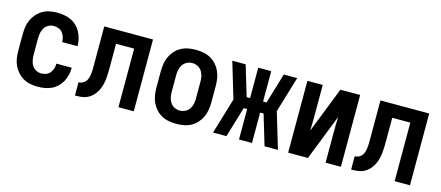

<svg xmlns="http://www.w3.org/2000/svg" viewBox="-43 -932 3085 1343"><g transform="rotate(15 1500.0 -260.0)"><path d="M247 8Q220 8 193 3Q166 -2 142.5 -15.5Q119 -29 100.5 -49.5Q82 -70 70.5 -94.5Q59 -119 55 -146Q51 -173 51 -200V-320Q51 -347 55 -374Q59 -401 70.5 -425.5Q82 -450 100.5 -470.5Q119 -491 142.5 -504.5Q166 -518 193 -523Q220 -528 247 -528Q273 -528 298.5 -523.5Q324 -519 347 -508Q370 -497 388.5 -479Q407 -461 419 -438.5Q431 -416 437 -390.5Q443 -365 443 -340V-338H332V-339Q332 -357 326.5 -374Q321 -391 310 -405Q299 -419 282 -425.5Q265 -432 247 -432Q227 -432 209 -422.5Q191 -413 180.5 -396.5Q170 -380 166 -360Q162 -340 162 -320V-200Q162 -180 166 -160Q170 -140 180.5 -123.5Q191 -107 209 -97.5Q227 -88 247 -88Q265 -88 282 -94.5Q299 -101 310 -115Q321 -129 326.5 -146Q332 -163 332 -181V-182H443V-180Q443 -155 437 -129.5Q431 -104 419 -81.5Q407 -59 388.5 -41Q370 -23 347 -12Q324 -1 298.5 3.5Q273 8 247 8Z M515 0V-96Q529 -96 542.5 -102Q556 -108 565 -119Q574 -130 578.5 -144Q583 -158 585 -172Q587 -186 587.5 -200.5Q588 -215 588 -229V-520H941V0H830V-424H699V-261Q699 -237 698.5 -214Q698 -191 695.5 -168Q693 -145 687 -122.5Q681 -100 670 -79.5Q659 -59 642.5 -42Q626 -25 605.5 -15Q585 -5 561.5 -2.5Q538 0 515 0Z M1250 8Q1223 8 1195.5 3Q1168 -2 1144 -15Q1120 -28 1101.5 -48.5Q1083 -69 1071.5 -93.5Q1060 -118 1055.5 -145.5Q1051 -173 1051 -200V-320Q1051 -347 1055.5 -374.5Q1060 -402 1071.5 -426.5Q1083 -451 1101.5 -471.5Q1120 -492 1144 -505Q1168 -518 1195.5 -523Q1223 -528 1250 -528Q1277 -528 1304.5 -523Q1332 -518 1356 -505Q1380 -492 1398.5 -471.5Q1417 -451 1428.5 -426.5Q1440 -402 1444.5 -374.5Q1449 -347 1449 -320V-200Q1449 -173 1444.5 -145.5Q1440 -118 1428.5 -93.5Q1417 -69 1398.5 -48.5Q1380 -28 1356 -15Q1332 -2 1304.5 3Q1277 8 1250 8ZM1250 -88Q1270 -88 1288.5 -97Q1307 -106 1318.5 -123Q1330 -140 1334 -160Q1338 -180 1338 -200V-320Q1338 -340 1334 -360Q1330 -380 1318.5 -397Q1307 -414 1288.5 -423Q1270 -432 1250 -432Q1230 -432 1211.5 -423Q1193 -414 1181.5 -397Q1170 -380 1166 -360Q1162 -340 1162 -320V-200Q1162 -180 1166 -160Q1170 -140 1181.5 -123Q1193 -106 1211.5 -97Q1230 -88 1250 -88Z M1985 0H1888L1822 -220H1797V0H1703V-220H1678L1612 0H1515L1593 -260L1515 -520H1612L1678 -300H1703V-520H1797V-300H1822L1888 -520H1985L1907 -260Z M2059 0V-520H2170V-312Q2170 -281 2169.5 -250.5Q2169 -220 2168 -189L2298 -520H2441V0H2330V-208Q2330 -239 2330.5 -269.5Q2331 -300 2332 -331L2202 0Z M2515 0V-96Q2529 -96 2542.5 -102Q2556 -108 2565 -119Q2574 -130 2578.5 -144Q2583 -158 2585 -172Q2587 -186 2587.5 -200.5Q2588 -215 2588 -229V-520H2941V0H2830V-424H2699V-261Q2699 -237 2698.5 -214Q2698 -191 2695.5 -168Q2693 -145 2687 -122.5Q2681 -100 2670 -79.5Q2659 -59 2642.5 -42Q2626 -25 2605.5 -15Q2585 -5 2561.5 -2.5Q2538 0 2515 0Z"/></g></svg>

Font: Iosevka Algr
Style: Bold
Weight: 700
Monospace: yes
Designer: Belleve Invis
Foundry: Belleve Invis
Version: Version 26.0.2; ttfautohint (v1.8.3)